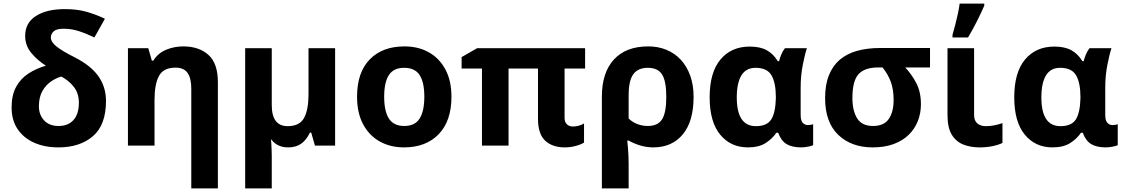

<svg xmlns="http://www.w3.org/2000/svg" viewBox="-20 -816 6306 1076"><path d="M343 -765Q411 -765 463 -750.5Q515 -736 568 -711L509 -606Q464 -628 422 -641.5Q380 -655 337 -655Q297 -655 281 -640.5Q265 -626 265 -606Q265 -580 298.5 -554Q332 -528 400 -494Q490 -448 532 -388Q574 -328 574 -250Q574 -116 501 -53Q428 10 307 10Q231 10 172 -16Q113 -42 79 -92Q45 -142 45 -214Q45 -283 70.5 -329.5Q96 -376 139.5 -404Q183 -432 237 -448Q191 -477 156 -518.5Q121 -560 121 -615Q121 -688 181.5 -726.5Q242 -765 343 -765ZM324 -387Q297 -380 267.5 -360.5Q238 -341 218 -306.5Q198 -272 198 -220Q198 -173 227 -141.5Q256 -110 308 -110Q362 -110 392 -143.5Q422 -177 422 -240Q422 -292 395 -327.5Q368 -363 324 -387Z M1007 -556Q1095 -556 1148 -508.5Q1201 -461 1201 -356V240H1052V-319Q1052 -378 1031 -407.5Q1010 -437 964 -437Q896 -437 871 -390.5Q846 -344 846 -257V0H697V-546H811L831 -476H839Q865 -518 910.5 -537Q956 -556 1007 -556Z M1503 -546V-227Q1503 -109 1592 -109Q1659 -109 1684 -155Q1709 -201 1709 -289V-546H1858V0H1745L1724 -73H1717Q1697 -31 1667.5 -10.5Q1638 10 1595 10Q1536 10 1503 -31Q1502 -32 1502 -32.5Q1502 -33 1501 -34H1498Q1500 -27 1500.5 -12.5Q1501 2 1502 19.5Q1503 37 1503 54Q1503 71 1503 84V240H1354V-546Z M2510 -274Q2510 -138 2438.5 -64Q2367 10 2244 10Q2168 10 2108.5 -23Q2049 -56 2015 -119.5Q1981 -183 1981 -274Q1981 -410 2052 -483Q2123 -556 2247 -556Q2324 -556 2383 -523Q2442 -490 2476 -427Q2510 -364 2510 -274ZM2133 -274Q2133 -193 2159.5 -151.5Q2186 -110 2246 -110Q2305 -110 2331.5 -151.5Q2358 -193 2358 -274Q2358 -355 2331.5 -395.5Q2305 -436 2245 -436Q2186 -436 2159.5 -395.5Q2133 -355 2133 -274Z M2654 -546H3259V-432H3144V-156Q3144 -131 3157.5 -119Q3171 -107 3190 -107Q3224 -107 3253 -124V-17Q3236 -6 3206 2Q3176 10 3145 10Q3076 10 3035.5 -27.5Q2995 -65 2995 -150V-432H2830V0H2681V-432H2567V-496Z M3353 240V-274Q3353 -409 3420.5 -482.5Q3488 -556 3613 -556Q3668 -556 3714.5 -537Q3761 -518 3795 -481.5Q3829 -445 3848 -392.5Q3867 -340 3867 -273Q3867 -136 3806.5 -63Q3746 10 3641 10Q3603 10 3567 -1Q3531 -12 3504 -28H3495Q3495 -27 3496.5 -14.5Q3498 -2 3499.5 17.5Q3501 37 3502 59.5Q3503 82 3503 103V240ZM3503 -281V-152Q3524 -131 3552.5 -120.5Q3581 -110 3610 -110Q3667 -110 3690.5 -147.5Q3714 -185 3714 -273Q3714 -361 3690.5 -398.5Q3667 -436 3610 -436Q3556 -436 3529.5 -400.5Q3503 -365 3503 -281Z M4171 10Q4075 10 4016 -61.5Q3957 -133 3957 -271Q3957 -410 4017.5 -482.5Q4078 -555 4182 -555Q4240 -555 4277 -534.5Q4314 -514 4339 -473H4346Q4350 -490 4358.5 -510.5Q4367 -531 4379 -546H4502Q4491 -514 4479 -453Q4467 -392 4467 -325V-173Q4467 -139 4479.5 -127Q4492 -115 4508 -115Q4515 -115 4524 -116.5Q4533 -118 4537 -120V-3Q4530 2 4508 6Q4486 10 4470 10Q4420 10 4389 -8Q4358 -26 4341 -72H4331Q4308 -38 4270 -14Q4232 10 4171 10ZM4216 -109Q4278 -109 4302 -146.5Q4326 -184 4328 -266V-272Q4328 -352 4303.5 -394Q4279 -436 4214 -436Q4161 -436 4135 -393.5Q4109 -351 4109 -270Q4109 -109 4216 -109Z M4912 -547H5192V-438H5053Q5089 -400 5115 -350.5Q5141 -301 5141 -232Q5141 -181 5123.5 -137Q5106 -93 5072 -60Q5038 -27 4987.5 -8.5Q4937 10 4871 10Q4751 10 4677.5 -60.5Q4604 -131 4604 -266Q4604 -341 4625.5 -394.5Q4647 -448 4686.5 -481.5Q4726 -515 4783 -531Q4840 -547 4912 -547ZM4757 -266Q4757 -196 4783.5 -153Q4810 -110 4873 -110Q4934 -110 4961 -149.5Q4988 -189 4988 -255Q4988 -315 4972 -358Q4956 -401 4926 -438H4902Q4826 -438 4791.5 -400.5Q4757 -363 4757 -266Z M5439 -546V-171Q5439 -140 5457 -124.5Q5475 -109 5504 -109Q5529 -109 5552 -113.5Q5575 -118 5598 -126V-15Q5576 -4 5542.5 3Q5509 10 5470 10Q5419 10 5378.5 -6Q5338 -22 5314 -61Q5290 -100 5290 -171V-546ZM5318 -606V-621Q5325 -644 5333 -675.5Q5341 -707 5348 -738.5Q5355 -770 5358 -796H5496V-784Q5479 -745 5456 -699Q5433 -653 5405 -606Z M5878 10Q5782 10 5723 -61.5Q5664 -133 5664 -271Q5664 -410 5724.5 -482.5Q5785 -555 5889 -555Q5947 -555 5984 -534.5Q6021 -514 6046 -473H6053Q6057 -490 6065.5 -510.5Q6074 -531 6086 -546H6209Q6198 -514 6186 -453Q6174 -392 6174 -325V-173Q6174 -139 6186.5 -127Q6199 -115 6215 -115Q6222 -115 6231 -116.5Q6240 -118 6244 -120V-3Q6237 2 6215 6Q6193 10 6177 10Q6127 10 6096 -8Q6065 -26 6048 -72H6038Q6015 -38 5977 -14Q5939 10 5878 10ZM5923 -109Q5985 -109 6009 -146.5Q6033 -184 6035 -266V-272Q6035 -352 6010.5 -394Q5986 -436 5921 -436Q5868 -436 5842 -393.5Q5816 -351 5816 -270Q5816 -109 5923 -109Z"/></svg>

Font: BC Sans
Style: Bold
Weight: 700
Designer: Monotype Design Team
Province of B.C.
Foundry: Monotype Imaging Inc.
Version: Version 2.000;GOOG;noto-source:20170915:90ef993387c0